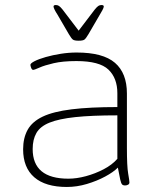

<svg xmlns="http://www.w3.org/2000/svg" viewBox="-20 -738 645 764"><path d="M246 6Q161 6 116.5 -32.5Q72 -71 72 -144Q72 -189 90 -221.5Q108 -254 150 -274Q192 -294 265 -303Q338 -312 447 -312V-367Q447 -427 411.5 -461Q376 -495 284 -495Q230 -495 193.5 -486.5Q157 -478 137 -469Q117 -460 112 -460Q107 -460 104 -468Q101 -476 101 -480Q101 -486 117.5 -494.5Q134 -503 162 -511Q190 -519 222 -524Q254 -529 285 -529Q390 -529 437.5 -488Q485 -447 485 -366V-150Q485 -76 490 -47.5Q495 -19 495 -12Q495 -6 489.5 -3Q484 0 477 0Q470 0 466 -4Q462 -8 458.5 -23Q455 -38 449 -71Q431 -53 398.5 -35.5Q366 -18 326 -6Q286 6 246 6ZM252 -27Q285 -27 322 -37Q359 -47 392.5 -64.5Q426 -82 447 -106V-279Q345 -279 279.5 -272Q214 -265 177 -250Q140 -235 125 -209Q110 -183 110 -145Q110 -27 252 -27ZM384 -718Q393 -718 393 -712Q393 -708 387.5 -697.5Q382 -687 378 -681L332 -602Q322 -585 316 -580.5Q310 -576 293 -576Q276 -576 270 -580.5Q264 -585 254 -602L208 -681Q202 -690 197.5 -699Q193 -708 193 -712Q193 -718 202 -718Q209 -718 214.5 -714.5Q220 -711 229 -700L293 -616L357 -700Q366 -711 371.5 -714.5Q377 -718 384 -718Z"/></svg>

Font: Asap Semi Expanded Thin
Style: Regular
Weight: 100
Width: 6
Designer: Pablo Cosgaya
Foundry: Omnibus-Type
Version: Version 3.001; ttfautohint (v1.8.4.7-5d5b)